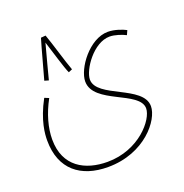

<svg xmlns="http://www.w3.org/2000/svg" viewBox="-124 -568 871 910"><g transform="rotate(-20 311.0 -113.5)"><path d="M179 -455C166 -413 132 -285 124 -258L145 -252C150 -270 175 -369 191 -426C207 -377 235 -280 247 -256L266 -264C250 -306 218 -417 203 -457ZM40 13C40 160 133 230 269 230C455 230 558 97 558 28C558 -78 329 -95 329 -189C329 -238 404 -349 486 -349C512 -349 547 -337 566 -327L576 -349C557 -359 520 -373 486 -373C392 -373 305 -253 305 -188C305 -73 533 -59 533 30C533 86 435 206 275 206C163 206 64 154 64 17C64 -41 82 -107 118 -173L96 -182C44 -86 40 -18 40 13Z"/></g></svg>

Font: Noto Sans Arabic ExtCond Thin
Style: Regular
Weight: 100
Width: 2
Designer: Monotype Design Team, Nadine Chahine, Nizar Qandah and Khaled Hosny
Foundry: Monotype Imaging Inc.
Version: Version 2.012